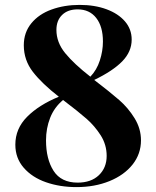

<svg xmlns="http://www.w3.org/2000/svg" viewBox="-20 -742 630 776"><path d="M549.8 -174.8Q549.8 -120.1 515.9 -77.1Q481.9 -34.2 422.4 -10Q362.8 14.2 289.1 14.2Q222.2 14.2 166 -5.4Q109.9 -24.9 75.9 -64Q42 -103 42 -157.2Q42 -222.2 89.6 -270Q137.2 -317.9 217.8 -351.1Q149.9 -403.8 113 -451.4Q76.2 -499 76.2 -559.1Q76.2 -610.8 106.7 -647.9Q137.2 -685.1 188.7 -703.6Q240.2 -722.2 301.8 -722.2Q362.8 -722.2 410.4 -704.6Q458 -687 485.1 -655.5Q512.2 -624 512.2 -582Q512.2 -533.2 474.1 -494.1Q436 -455.1 360.8 -418.9Q425.8 -369.1 461.9 -337.6Q498 -306.2 523.9 -264.2Q549.8 -222.2 549.8 -174.8ZM208 -621.1Q208 -570.8 243.4 -527.3Q278.8 -483.9 345.2 -432.1Q371.1 -459 383.5 -497.6Q396 -536.1 396 -574.2Q396 -634.8 368.9 -669.4Q341.8 -704.1 293.9 -704.1Q253.9 -704.1 231 -681.6Q208 -659.2 208 -621.1ZM411.1 -111.8Q411.1 -157.2 387 -195.1Q362.8 -232.9 330.3 -261.5Q297.9 -290 234.9 -337.9Q199.2 -308.1 182.6 -265.6Q166 -223.1 166 -174.8Q166 -99.1 196.5 -51.5Q227.1 -3.9 293.9 -3.9Q348.1 -3.9 379.6 -33.9Q411.1 -64 411.1 -111.8Z"/></svg>

Font: Neothic
Style: Regular
Weight: 400
Designer: Vasily Draigo aka Daymarius
Foundry: Vasily Draigo aka Daymarius
Version: Version 1.00 May 8, 2019, initial release